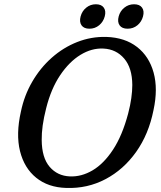

<svg xmlns="http://www.w3.org/2000/svg" viewBox="-20 -890 773 923"><path d="M491.5 -712.5Q580.5 -709.5 638.8 -664.2Q697 -619 718.5 -540.8Q740 -462.5 718 -361Q695 -245 634.5 -159.8Q574 -74.5 487.2 -28.8Q400.5 17 298.5 13.5Q211.5 11 154 -35.5Q96.5 -82 76.2 -163.5Q56 -245 80.5 -353.5Q96.5 -431 135 -497.2Q173.5 -563.5 228.8 -612.5Q284 -661.5 351.2 -688Q418.5 -714.5 491.5 -712.5ZM315.5 -42Q371.5 -39.5 425.2 -71.2Q479 -103 523.5 -170.8Q568 -238.5 596 -344Q606.5 -384 611.2 -418.2Q616 -452.5 616 -481.5Q615.5 -563.5 577 -608.5Q538.5 -653.5 477.5 -656.5Q421.5 -659.5 367.2 -626.5Q313 -593.5 269.2 -528.5Q225.5 -463.5 202 -370Q190.5 -325 185.2 -286.8Q180 -248.5 180.5 -217.5Q181 -132 218.5 -88.2Q256 -44.5 315.5 -42ZM410 -752Q383.5 -752 372 -768.2Q360.5 -784.5 367.5 -811Q374.5 -837 394.5 -853.2Q414.5 -869.5 441 -869.5Q467.5 -869.5 479 -853.2Q490.5 -837 483.5 -811Q476.5 -785 456.5 -768.5Q436.5 -752 410 -752ZM593.5 -752Q566.5 -752 555 -768.2Q543.5 -784.5 550.5 -811Q557.5 -837 577.8 -853.2Q598 -869.5 624.5 -869.5Q651.5 -869.5 663 -853.2Q674.5 -837 667.5 -811Q660.5 -785 640.5 -768.5Q620.5 -752 593.5 -752Z"/></svg>

Font: Fraunces 72pt S100
Style: Italic
Weight: 400
Italic angle: -16°
Version: Version 1.000; ttfautohint (v1.8.3)